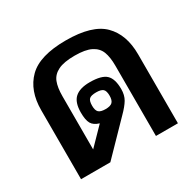

<svg xmlns="http://www.w3.org/2000/svg" viewBox="-124 -680 831 817"><g transform="rotate(-30 291.0 -272.0)"><path d="M53 -339Q53 -435 108 -489.5Q163 -544 292 -544Q421 -544 475 -490Q529 -436 529 -339V0H421V-345Q421 -388 410.5 -414.5Q400 -441 372 -455Q344 -469 292 -469Q239 -469 210.5 -455Q182 -441 171.5 -414.5Q161 -388 161 -345V-84L241 -166Q214 -174 204 -191.5Q194 -209 194 -246Q194 -296 218 -317.5Q242 -339 291 -339Q349 -339 371 -318Q393 -297 393 -247Q393 -217 380.5 -196Q368 -175 341 -148L197 0H53ZM336 -247Q336 -271 326.5 -279.5Q317 -288 293 -288Q268 -288 259 -279.5Q250 -271 250 -247Q250 -224 259.5 -215Q269 -206 293 -206Q317 -206 326.5 -215.5Q336 -225 336 -247Z"/></g></svg>

Font: Pridi
Style: Regular
Weight: 400
Designer: Katatrad Team
Foundry: CadsonDemak
Version: Version 1.001